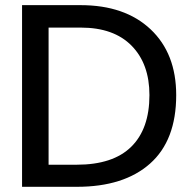

<svg xmlns="http://www.w3.org/2000/svg" viewBox="-20 -719 743 739"><path d="M64.9 0V-699.2H290Q460.9 -699.2 559.6 -606.2Q658.2 -513.2 658.2 -353Q658.2 -178.7 557.6 -89.4Q457 0 275.9 0ZM167 -85H274.9Q415 -85 485.1 -154.1Q555.2 -223.1 555.2 -353Q555.2 -473.1 486.6 -543Q418 -612.8 291 -612.8H167Z"/></svg>

Font: Prompt
Style: Regular
Weight: 400
Designer: Katatrad Team
Foundry: CadsonDemak
Version: Version 1.000;PS 001.000;hotconv 1.0.88;makeotf.lib2.5.64775